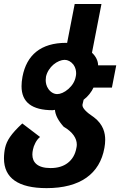

<svg xmlns="http://www.w3.org/2000/svg" viewBox="-29 -761 651 977"><path d="M208 196.3C378.4 196.3 479 124 502.4 -8.8C504.9 -22.9 506.3 -35.6 506.3 -49.3C506.3 -83.5 497.6 -127 449.2 -164.1C410.2 -189.9 390.6 -210.4 390.6 -225.6V-228L396.5 -253.4C418.5 -269.5 437.5 -294.4 446.8 -315.4H540.5L562.5 -428.7H470.2C470.2 -451.7 458 -475.1 439 -492.7L487.3 -740.7H351.1L312.5 -542.5L307.6 -543C178.7 -543 106.4 -481 85.4 -370.6C82 -353 80.6 -335.9 80.6 -322.3C80.6 -241.2 132.8 -200.2 239.3 -200.2C242.2 -200.7 239.7 -200.7 245.1 -201.2C247.6 -201.2 249 -201.7 250.5 -202.1C252.9 -174.8 267.1 -147.5 294.9 -116.2C341.8 -88.9 361.8 -56.6 361.8 -25.4C361.8 -20.5 361.3 -14.6 359.9 -8.8C354 25.9 337.9 51.3 315.4 68.4C293 85.4 264.6 94.2 228 94.2C161.1 94.2 135.7 64.5 135.7 25.4C135.7 17.6 136.7 9.3 138.7 0C141.1 -11.2 144 -20.5 150.9 -33.7C157.2 -45.9 164.1 -55.2 174.8 -64L84.5 -132.8C25.9 -78.6 5.4 -44.9 -2.9 -9.3C-6.3 4.9 -8.8 26.9 -8.8 44.9C-8.8 145 64 196.3 208 196.3ZM262.2 -282.2C245.6 -282.2 229 -291.5 217.3 -308.1C206.1 -323.7 203.6 -341.3 203.6 -353.5C203.6 -358.9 204.1 -364.7 205.1 -371.1C210.4 -395.5 225.6 -417.5 242.7 -432.1C261.2 -447.8 283.2 -456.5 299.8 -456.5C315.9 -456.5 332 -448.2 344.7 -432.1C356 -416.5 358.4 -399.9 358.4 -388.2C358.4 -382.8 357.9 -377 356.4 -371.1C352.1 -347.2 338.9 -325.7 318.8 -308.1C298.8 -290.5 277.8 -282.2 262.2 -282.2Z"/></svg>

Font: Hack
Style: Bold Oblique
Weight: 700
Italic angle: -12°
Monospace: yes
Designer: Christopher Simpkins
Foundry: Christopher Simpkins
Version: Version 2.010